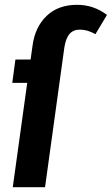

<svg xmlns="http://www.w3.org/2000/svg" viewBox="-20 -777 464 797"><path d="M424 -715 376 -635Q344 -654 312 -654Q284 -654 268.5 -636Q253 -618 247 -579L167 0H33L93 -433H31L44 -530H107L115 -587Q125 -664 173 -710.5Q221 -757 300 -757Q369 -757 424 -715Z"/></svg>

Font: Fira Sans Extra Condensed SemiBold
Style: Italic
Weight: 600
Width: 3
Italic angle: -8°
Designer: Carrois Corporate & Edenspiekermann AG
Foundry: Carrois Corporate GbR & Edenspiekermann AG
Version: Version 4.203